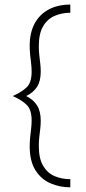

<svg xmlns="http://www.w3.org/2000/svg" viewBox="-20 -688 373 834"><path d="M285.4 125.7Q238.9 125.7 198.6 108Q158.3 90.3 133.7 51Q109 11.8 109 -52.8Q109 -73.6 111.1 -92.7Q113.2 -111.8 115.3 -129.9Q117.4 -147.9 117.4 -164.6Q117.4 -211.8 95.8 -232.6Q74.3 -253.5 35.4 -270.8Q74.3 -288.2 95.8 -308.7Q117.4 -329.2 117.4 -377.1Q117.4 -393.8 115.3 -411.5Q113.2 -429.2 111.1 -448.6Q109 -468.1 109 -488.2Q109 -546.5 130.6 -586.1Q152.1 -625.7 191.7 -646.9Q231.2 -668.1 285.4 -668.1V-632.6Q248.6 -632.6 217.4 -619.1Q186.1 -605.6 167.4 -574Q148.6 -542.4 148.6 -487.5Q148.6 -466.7 150.7 -447.9Q152.8 -429.2 154.9 -411.8Q156.9 -394.4 156.9 -377.1Q156.9 -335.4 141 -310.8Q125 -286.1 93.8 -270.8Q125.7 -254.9 141.3 -229.5Q156.9 -204.2 156.9 -163.9Q156.9 -146.5 154.9 -129.2Q152.8 -111.8 150.7 -93.1Q148.6 -74.3 148.6 -54.2Q148.6 0.7 167.4 32.3Q186.1 63.9 217.4 77.1Q248.6 90.3 285.4 90.3Z"/></svg>

Font: Afacad Flux ExtraLight
Style: Regular
Weight: 250
Designer: Kristian Moeller
Foundry: Dicotype
Version: Version 1.100